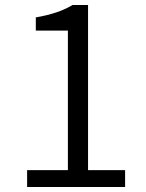

<svg xmlns="http://www.w3.org/2000/svg" viewBox="-20 -752 589 772"><path d="M89 0H483V-68H334V-732H272C234 -709 187 -693 124 -682V-629H253V-68H89Z"/></svg>

Font: Noto Sans CJK JP DemiLight
Style: Regular
Weight: 350
Designer: Ryoko NISHIZUKA (kana & ideographs); Paul D. Hunt (Latin, Greek & Cyrillic); Wenlong ZHANG (bopomofo); Sandoll Communica
Foundry: Adobe Systems Incorporated
Version: Version 1.004;PS 1.004;hotconv 1.0.82;makeotf.lib2.5.63406